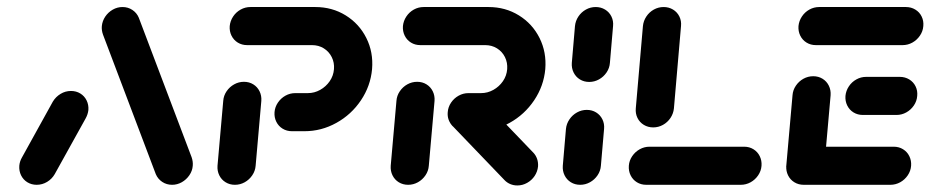

<svg xmlns="http://www.w3.org/2000/svg" viewBox="-20 -539 2713 560"><path d="M87 0Q71.9 0 59.8 -7.4Q47.8 -14.8 41.5 -27.6Q35.2 -40.4 36.3 -55.6Q37.4 -68.5 44.4 -80.4L134.1 -242.6Q142.6 -256.7 156.7 -265.2Q170.7 -273.7 187 -273.7Q202.2 -273.7 214.3 -266.3Q226.3 -258.9 232.6 -246.1Q238.9 -233.3 237.8 -218.1Q236.3 -205.2 229.6 -193.3L139.6 -31.1Q131.5 -17 117.4 -8.5Q103.3 0 87 0ZM542.2 -55.6Q541.1 -40.7 532.4 -28Q523.7 -15.2 510.4 -7.6Q497 0 481.9 0Q465.9 0 453.1 -8.5Q440.4 -17 434.4 -31.1L280.4 -438.1Q275.9 -450.7 277 -463Q278.5 -477.8 287 -490.6Q295.6 -503.3 308.9 -510.9Q322.2 -518.5 337.4 -518.5Q353.3 -518.5 366.1 -510Q378.9 -501.5 384.8 -487.4L538.9 -80.4Q543.3 -67.8 542.2 -55.6Z M665.2 0Q650 0 638 -7.4Q625.9 -14.8 619.6 -27.6Q613.3 -40.4 614.4 -55.6L631.1 -244.8Q632.2 -260 640.9 -272.8Q649.6 -285.6 663 -293Q676.3 -300.4 691.5 -300.4Q706.7 -300.4 718.7 -293Q730.7 -285.6 737 -272.8Q743.3 -260 742.2 -244.8L725.6 -55.6Q724.4 -40.4 715.7 -27.6Q707 -14.8 693.7 -7.4Q680.4 0 665.2 0ZM780.7 -211.9Q781.9 -227 790.6 -239.8Q799.3 -252.6 812.6 -260Q825.9 -267.4 841.1 -267.4H877.8Q897 -267.4 913.9 -276.9Q930.7 -286.3 941.7 -302.2Q952.6 -318.1 954.1 -337.4Q955.6 -356.3 947.6 -372.4Q939.6 -388.5 924.4 -398Q909.3 -407.4 890 -407.4H700.7Q685.6 -407.4 673.5 -414.8Q661.5 -422.2 655.2 -435Q648.9 -447.8 650 -463Q651.5 -478.1 660 -490.9Q668.5 -503.7 681.9 -511.1Q695.2 -518.5 710.4 -518.5H899.6Q948.9 -518.5 988.3 -494.1Q1027.8 -469.6 1048.5 -428.1Q1069.3 -386.7 1065.2 -337.4Q1060.7 -288.1 1032.8 -246.5Q1004.8 -204.8 961.1 -180.6Q917.4 -156.3 868.1 -156.3H831.5Q816.3 -156.3 804.3 -163.7Q792.2 -171.1 785.9 -183.9Q779.6 -196.7 780.7 -211.9Z M1170.4 0Q1155.2 0 1143.1 -7.4Q1131.1 -14.8 1124.8 -27.6Q1118.5 -40.4 1119.6 -55.6L1136.3 -244.8Q1137.4 -260 1146.1 -272.8Q1154.8 -285.6 1168.1 -293Q1181.5 -300.4 1196.7 -300.4Q1211.9 -300.4 1223.9 -293Q1235.9 -285.6 1242.2 -272.8Q1248.5 -260 1247.4 -244.8L1230.7 -55.6Q1229.6 -40.4 1220.9 -27.6Q1212.2 -14.8 1198.9 -7.4Q1185.6 0 1170.4 0ZM1549.3 -53.7Q1547.8 -38.5 1539.3 -25.7Q1530.7 -13 1517.4 -5.6Q1504.1 1.9 1488.9 1.9Q1477.8 1.9 1468.1 -2.2Q1458.5 -6.3 1451.5 -13.7L1300 -171.5Q1292.2 -179.6 1288.5 -189.8Q1284.8 -200 1285.9 -211.9Q1287 -227 1295.7 -239.8Q1304.4 -252.6 1317.8 -260Q1331.1 -267.4 1346.3 -267.4Q1357 -267.4 1366.9 -263.3Q1376.7 -259.3 1383.3 -252.2L1535.6 -93.7Q1543 -85.9 1546.5 -75.7Q1550 -65.6 1549.3 -53.7ZM1285.9 -211.9Q1287 -227 1295.7 -239.8Q1304.4 -252.6 1317.8 -260Q1331.1 -267.4 1346.3 -267.4H1383Q1402.2 -267.4 1419.1 -276.9Q1435.9 -286.3 1446.9 -302.2Q1457.8 -318.1 1459.3 -337.4Q1460.7 -356.3 1452.8 -372.4Q1444.8 -388.5 1429.6 -398Q1414.4 -407.4 1395.2 -407.4H1205.9Q1190.7 -407.4 1178.7 -414.8Q1166.7 -422.2 1160.4 -435Q1154.1 -447.8 1155.2 -463Q1156.7 -478.1 1165.2 -490.9Q1173.7 -503.7 1187 -511.1Q1200.4 -518.5 1215.6 -518.5H1404.8Q1454.1 -518.5 1493.5 -494.1Q1533 -469.6 1553.7 -428.1Q1574.4 -386.7 1570.4 -337.4Q1565.9 -288.1 1538 -246.5Q1510 -204.8 1466.3 -180.6Q1422.6 -156.3 1373.3 -156.3H1336.7Q1321.5 -156.3 1309.4 -163.7Q1297.4 -171.1 1291.1 -183.9Q1284.8 -196.7 1285.9 -211.9Z M1672.2 0Q1657 0 1645 -7.4Q1633 -14.8 1626.7 -27.6Q1620.4 -40.4 1621.5 -55.6L1630.7 -163Q1632.2 -178.1 1640.9 -190.9Q1649.6 -203.7 1663 -211.1Q1676.3 -218.5 1691.5 -218.5Q1706.7 -218.5 1718.7 -211.1Q1730.7 -203.7 1737 -190.9Q1743.3 -178.1 1741.9 -163L1732.6 -55.6Q1731.5 -40.4 1722.8 -27.6Q1714.1 -14.8 1700.7 -7.4Q1687.4 0 1672.2 0ZM1698.5 -300Q1683.3 -300 1671.3 -307.4Q1659.3 -314.8 1653 -327.6Q1646.7 -340.4 1647.8 -355.6L1657 -463Q1658.5 -478.1 1667 -490.9Q1675.6 -503.7 1688.9 -511.1Q1702.2 -518.5 1717.4 -518.5Q1732.6 -518.5 1744.8 -511.1Q1757 -503.7 1763.3 -490.9Q1769.6 -478.1 1768.1 -463L1758.9 -355.6Q1757.8 -340.4 1749.1 -327.6Q1740.4 -314.8 1727 -307.4Q1713.7 -300 1698.5 -300Z M2201.1 -55.6Q2200 -40.4 2191.3 -27.6Q2182.6 -14.8 2169.3 -7.4Q2155.9 0 2140.7 0H1864.8Q1849.6 0 1837.6 -7.4Q1825.6 -14.8 1819.3 -27.6Q1813 -40.4 1814.1 -55.6Q1815.2 -70.7 1823.9 -83.5Q1832.6 -96.3 1845.9 -103.7Q1859.3 -111.1 1874.4 -111.1H2150.4Q2165.6 -111.1 2177.6 -103.7Q2189.6 -96.3 2195.9 -83.5Q2202.2 -70.7 2201.1 -55.6ZM1885.2 -167.4Q1870 -167.4 1857.8 -174.8Q1845.6 -182.2 1839.3 -195Q1833 -207.8 1834.4 -223L1855.2 -463Q1856.7 -478.1 1865.2 -490.9Q1873.7 -503.7 1887 -511.1Q1900.4 -518.5 1915.6 -518.5Q1930.7 -518.5 1943 -511.1Q1955.2 -503.7 1961.5 -490.9Q1967.8 -478.1 1966.3 -463L1945.6 -223Q1944.1 -207.8 1935.6 -195Q1927 -182.2 1913.7 -174.8Q1900.4 -167.4 1885.2 -167.4Z M2273 -51.9 2291.5 -261.1Q2292.6 -276.3 2301.3 -289.1Q2310 -301.9 2323.3 -309.3Q2336.7 -316.7 2351.9 -316.7Q2367 -316.7 2379.1 -309.3Q2391.1 -301.9 2397.4 -289.1Q2403.7 -276.3 2402.6 -261.1L2384.1 -51.9ZM2637.4 -55.6Q2636.3 -40.4 2627.6 -27.6Q2618.9 -14.8 2605.6 -7.4Q2592.2 0 2577 0H2324.1Q2308.9 0 2296.9 -7.4Q2284.8 -14.8 2278.5 -27.6Q2272.2 -40.4 2273.3 -55.6Q2274.4 -70.7 2283.1 -83.5Q2291.9 -96.3 2305.2 -103.7Q2318.5 -111.1 2333.7 -111.1H2586.7Q2601.9 -111.1 2613.9 -103.7Q2625.9 -96.3 2632.2 -83.5Q2638.5 -70.7 2637.4 -55.6ZM2445.9 -259.3Q2447.4 -274.4 2455.9 -287.2Q2464.4 -300 2477.8 -307.4Q2491.1 -314.8 2506.3 -314.8H2604.4Q2619.6 -314.8 2631.9 -307.4Q2644.1 -300 2650.4 -287.2Q2656.7 -274.4 2655.2 -259.3Q2654.1 -244.1 2645.4 -231.3Q2636.7 -218.5 2623.3 -211.1Q2610 -203.7 2594.8 -203.7H2496.7Q2481.5 -203.7 2469.4 -211.1Q2457.4 -218.5 2451.1 -231.3Q2444.8 -244.1 2445.9 -259.3ZM2308.9 -463Q2310.4 -478.1 2318.9 -490.9Q2327.4 -503.7 2340.7 -511.1Q2354.1 -518.5 2369.3 -518.5H2622.2Q2637.4 -518.5 2649.6 -511.1Q2661.9 -503.7 2668.1 -490.9Q2674.4 -478.1 2673 -463Q2671.9 -447.8 2663.1 -435Q2654.4 -422.2 2641.1 -414.8Q2627.8 -407.4 2612.6 -407.4H2359.6Q2344.4 -407.4 2332.4 -414.8Q2320.4 -422.2 2314.1 -435Q2307.8 -447.8 2308.9 -463Z"/></svg>

Font: 26F Galaxy Sans Oblique
Style: Regular
Weight: 400
Italic angle: -5°
Designer: C₂₉H₂₅N₃O₅
Version: Version 1.200;FEAKit 1.0